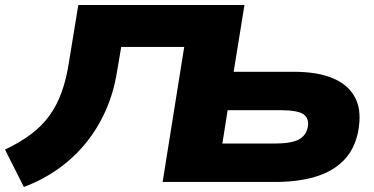

<svg xmlns="http://www.w3.org/2000/svg" viewBox="-27 -725 1491 765"><path d="M68 20 -7 -129Q54 -158 97.5 -191Q141 -224 170.5 -265Q200 -306 219 -359Q238 -412 248 -479L285 -705H947L904 -439H1144Q1239 -439 1301 -412.5Q1363 -386 1389.5 -333Q1416 -280 1399 -196Q1384 -127 1340 -83.5Q1296 -40 1227 -20Q1158 0 1069 0H621L707 -538H456L439 -438Q426 -357 395 -286.5Q364 -216 317 -157.5Q270 -99 207.5 -54Q145 -9 68 20ZM859 -153H1063Q1133 -153 1162.5 -168.5Q1192 -184 1199 -217Q1206 -253 1182.5 -269.5Q1159 -286 1090 -286H880Z"/></svg>

Font: Nunito Sans 10pt Expanded Black
Style: Italic
Weight: 900
Width: 7
Italic angle: -9°
Designer: Vernon Adams
Foundry: Vernon Adams
Version: Version 3.101;gftools[0.9.27]